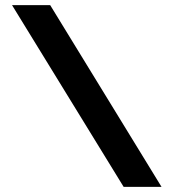

<svg xmlns="http://www.w3.org/2000/svg" viewBox="-20 -730 677 750"><path d="M176 -710 611 0H463L27 -710Z"/></svg>

Font: YasnoRaleway
Style: Bold
Weight: 700
Designer: Matt McInerney, Pablo Impallari, Rodrigo Fuenzalida
Foundry: Matt McInerney, Pablo Impallari, Rodrigo Fuenzalida
Version: Version 4.026